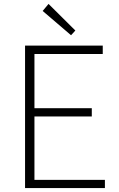

<svg xmlns="http://www.w3.org/2000/svg" viewBox="-20 -961 607 981"><path d="M108 0V-728H505V-685H156V-408H449V-366H156V-42H516V0ZM343 -781 198 -905 228 -941 365 -805Z"/></svg>

Font: Noto Sans TC ExtraLight
Style: Regular
Weight: 250
Designer: Ryoko NISHIZUKA  (kana, bopomofo & ideographs); Paul D. Hunt (Latin, Greek & Cyrillic); Sandoll Communications , Soo-you
Foundry: Adobe
Version: Version 2.004-H2;hotconv 1.0.118;makeotfexe 2.5.65603